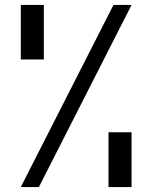

<svg xmlns="http://www.w3.org/2000/svg" viewBox="-20 -755 615 775"><path d="M64 0 438 -735H511L137 0ZM418 0V-221H511V0ZM64 -515V-735H157V-515Z"/></svg>

Font: Jozsika Light
Style: Regular
Weight: 300
Monospace: yes
Designer: Belleve Invis
Foundry: Belleve Invis
Version: 2.1.0